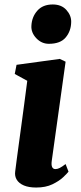

<svg xmlns="http://www.w3.org/2000/svg" viewBox="-20 -829 362 859"><path d="M142 10Q109 10 87 0.8Q65 -8.5 55 -24.8Q45 -41 48 -62Q50.5 -84.5 54.8 -115Q59 -145.5 64 -183.2Q69 -221 75.2 -265.5Q81.5 -310 88 -360.8Q94.5 -411.5 102 -467.5L46 -498L54 -539L247.5 -565.5L273.5 -553L211.5 -109Q209 -91 213.2 -81.8Q217.5 -72.5 228 -72.5Q237 -72.5 247 -77.5Q257 -82.5 273.5 -95L286.5 -61Q280.5 -53 262.5 -36Q244.5 -19 214.5 -4.5Q184.5 10 142 10ZM198.5 -633Q166 -633 142.2 -658.2Q118.5 -683.5 120.5 -714Q122.5 -753.5 147 -781.2Q171.5 -809 216 -809Q255 -809 277 -784.5Q299 -760 298.5 -731Q298 -690.5 274.2 -661.8Q250.5 -633 198.5 -633Z"/></svg>

Font: Merriweather 24pt Black
Style: Italic
Weight: 900
Italic angle: -7.8°
Designer: Eben Sorkin
Foundry: Eben Sorkin
Version: Version 2.101